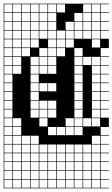

<svg xmlns="http://www.w3.org/2000/svg" viewBox="-20 -785 611 1043"><path d="M0 238.1V-765.1H571.4V-761.9H527V-717.5H571.4V-714.3H527V-669.8H571.4V-666.7H527V-622.2H571.4V-619H527V-574.6H571.4V-523.8H527V-479.4H571.4V-476.2H527V-431.7H571.4V-428.6H527V-384.1H571.4V-381H527V-336.5H571.4V-333.3H527V-288.9H571.4V-285.7H527V-241.3H571.4V-238.1H527V-193.7H571.4V-190.5H527V-146H571.4V-95.2H527V-50.8H571.4V-47.6H527V-3.2H571.4V0H527V44.4H571.4V47.6H527V92.1H571.4V95.2H527V139.7H571.4V142.9H527V187.3H571.4V190.5H527V234.9H571.4V238.1ZM479.4 -717.5H523.8V-761.9H479.4ZM50.8 -717.5H95.2V-761.9H50.8ZM98.4 -717.5H142.9V-761.9H98.4ZM431.7 -717.5H476.2V-761.9H431.7ZM193.7 -717.5H238.1V-761.9H193.7ZM288.9 -717.5H333.3V-761.9H288.9ZM3.2 -717.5H47.6V-761.9H3.2ZM146 -717.5H190.5V-761.9H146ZM241.3 -717.5H285.7V-761.9H241.3ZM3.2 -669.8H47.6V-714.3H3.2ZM241.3 -669.8H285.7V-714.3H241.3ZM146 -669.8H190.5V-714.3H146ZM193.7 -669.8H238.1V-714.3H193.7ZM431.7 -669.8H476.2V-714.3H431.7ZM384.1 -669.8H428.6V-714.3H384.1ZM98.4 -669.8H142.9V-714.3H98.4ZM50.8 -669.8H95.2V-714.3H50.8ZM479.4 -669.8H523.8V-714.3H479.4ZM146 -622.2H190.5V-666.7H146ZM3.2 -622.2H47.6V-666.7H3.2ZM241.3 -622.2H285.7V-666.7H241.3ZM193.7 -622.2H238.1V-666.7H193.7ZM431.7 -622.2H476.2V-666.7H431.7ZM336.5 -622.2H381V-666.7H336.5ZM479.4 -622.2H523.8V-666.7H479.4ZM98.4 -622.2H142.9V-666.7H98.4ZM50.8 -622.2H95.2V-666.7H50.8ZM384.1 -622.2H428.6V-666.7H384.1ZM241.3 -574.6H285.7V-619H241.3ZM288.9 -574.6H333.3V-619H288.9ZM193.7 -574.6H238.1V-619H193.7ZM146 -574.6H190.5V-619H146ZM3.2 -574.6H47.6V-619H3.2ZM336.5 -574.6H381V-619H336.5ZM479.4 -574.6H523.8V-619H479.4ZM431.7 -574.6H476.2V-619H431.7ZM98.4 -574.6H142.9V-619H98.4ZM50.8 -574.6H95.2V-619H50.8ZM384.1 -574.6H428.6V-619H384.1ZM98.4 -527H142.9V-571.4H98.4ZM241.3 -527H285.7V-571.4H241.3ZM50.8 -527H95.2V-571.4H50.8ZM479.4 -527H523.8V-571.4H479.4ZM288.9 -527H333.3V-571.4H288.9ZM3.2 -527H47.6V-571.4H3.2ZM146 -527H190.5V-571.4H146ZM336.5 -527H381V-571.4H336.5ZM3.2 -479.4H47.6V-523.8H3.2ZM241.3 -479.4H285.7V-523.8H241.3ZM98.4 -479.4H142.9V-523.8H98.4ZM384.1 -479.4H428.6V-523.8H384.1ZM50.8 -479.4H95.2V-523.8H50.8ZM193.7 -479.4H238.1V-523.8H193.7ZM288.9 -479.4H333.3V-523.8H288.9ZM384.1 -431.7H428.6V-476.2H384.1ZM146 -431.7H190.5V-476.2H146ZM431.7 -431.7H476.2V-476.2H431.7ZM241.3 -431.7H285.7V-476.2H241.3ZM3.2 -431.7H47.6V-476.2H3.2ZM193.7 -431.7H238.1V-476.2H193.7ZM479.4 -431.7H523.8V-476.2H479.4ZM50.8 -431.7H95.2V-476.2H50.8ZM146 -384.1H190.5V-428.6H146ZM241.3 -384.1H285.7V-428.6H241.3ZM3.2 -384.1H47.6V-428.6H3.2ZM384.1 -384.1H428.6V-428.6H384.1ZM193.7 -384.1H238.1V-428.6H193.7ZM50.8 -384.1H95.2V-428.6H50.8ZM479.4 -384.1H523.8V-428.6H479.4ZM146 -336.5H190.5V-381H146ZM3.2 -336.5H47.6V-381H3.2ZM384.1 -336.5H428.6V-381H384.1ZM479.4 -336.5H523.8V-381H479.4ZM241.3 -288.9H285.7V-333.3H241.3ZM146 -288.9H190.5V-333.3H146ZM384.1 -288.9H428.6V-333.3H384.1ZM3.2 -288.9H47.6V-333.3H3.2ZM479.4 -288.9H523.8V-333.3H479.4ZM193.7 -288.9H238.1V-333.3H193.7ZM479.4 -241.3H523.8V-285.7H479.4ZM146 -241.3H190.5V-285.7H146ZM384.1 -241.3H428.6V-285.7H384.1ZM3.2 -241.3H47.6V-285.7H3.2ZM193.7 -193.7H238.1V-238.1H193.7ZM3.2 -193.7H47.6V-238.1H3.2ZM479.4 -193.7H523.8V-238.1H479.4ZM384.1 -193.7H428.6V-238.1H384.1ZM146 -193.7H190.5V-238.1H146ZM241.3 -193.7H285.7V-238.1H241.3ZM241.3 -146H285.7V-190.5H241.3ZM384.1 -146H428.6V-190.5H384.1ZM47.6 -190.5H3.2V-146H47.6ZM193.7 -146H238.1V-190.5H193.7ZM479.4 -146H523.8V-190.5H479.4ZM146 -146H190.5V-190.5H146ZM431.7 -98.4H476.2V-142.9H431.7ZM50.8 -98.4H95.2V-142.9H50.8ZM193.7 -98.4H238.1V-142.9H193.7ZM384.1 -98.4H428.6V-142.9H384.1ZM479.4 -98.4H523.8V-142.9H479.4ZM336.5 -98.4H381V-142.9H336.5ZM3.2 -98.4H47.6V-142.9H3.2ZM241.3 -50.8H285.7V-95.2H241.3ZM50.8 -50.8H95.2V-95.2H50.8ZM384.1 -50.8H428.6V-95.2H384.1ZM336.5 -50.8H381V-95.2H336.5ZM288.9 -50.8H333.3V-95.2H288.9ZM3.2 -50.8H47.6V-95.2H3.2ZM3.2 -3.2H47.6V-47.6H3.2ZM146 -3.2H190.5V-47.6H146ZM50.8 -3.2H95.2V-47.6H50.8ZM479.4 -3.2H523.8V-47.6H479.4ZM98.4 -3.2H142.9V-47.6H98.4ZM146 44.4H190.5V0H146ZM288.9 44.4H333.3V0H288.9ZM241.3 44.4H285.7V0H241.3ZM336.5 44.4H381V0H336.5ZM3.2 44.4H47.6V0H3.2ZM431.7 44.4H476.2V0H431.7ZM384.1 44.4H428.6V0H384.1ZM193.7 44.4H238.1V0H193.7ZM50.8 44.4H95.2V0H50.8ZM479.4 44.4H523.8V0H479.4ZM98.4 44.4H142.9V0H98.4ZM288.9 92.1H333.3V47.6H288.9ZM336.5 92.1H381V47.6H336.5ZM241.3 92.1H285.7V47.6H241.3ZM146 92.1H190.5V47.6H146ZM3.2 92.1H47.6V47.6H3.2ZM384.1 92.1H428.6V47.6H384.1ZM193.7 92.1H238.1V47.6H193.7ZM431.7 92.1H476.2V47.6H431.7ZM479.4 92.1H523.8V47.6H479.4ZM98.4 92.1H142.9V47.6H98.4ZM50.8 92.1H95.2V47.6H50.8ZM479.4 139.7H523.8V95.2H479.4ZM50.8 139.7H95.2V95.2H50.8ZM241.3 139.7H285.7V95.2H241.3ZM98.4 139.7H142.9V95.2H98.4ZM146 139.7H190.5V95.2H146ZM431.7 139.7H476.2V95.2H431.7ZM193.7 139.7H238.1V95.2H193.7ZM384.1 139.7H428.6V95.2H384.1ZM288.9 139.7H333.3V95.2H288.9ZM336.5 139.7H381V95.2H336.5ZM3.2 139.7H47.6V95.2H3.2ZM431.7 187.3H476.2V142.9H431.7ZM479.4 187.3H523.8V142.9H479.4ZM98.4 187.3H142.9V142.9H98.4ZM146 187.3H190.5V142.9H146ZM384.1 187.3H428.6V142.9H384.1ZM336.5 187.3H381V142.9H336.5ZM50.8 187.3H95.2V142.9H50.8ZM193.7 187.3H238.1V142.9H193.7ZM288.9 187.3H333.3V142.9H288.9ZM241.3 187.3H285.7V142.9H241.3ZM3.2 187.3H47.6V142.9H3.2ZM431.7 234.9H476.2V190.5H431.7ZM98.4 234.9H142.9V190.5H98.4ZM479.4 234.9H523.8V190.5H479.4ZM146 234.9H190.5V190.5H146ZM384.1 234.9H428.6V190.5H384.1ZM50.8 234.9H95.2V190.5H50.8ZM336.5 234.9H381V190.5H336.5ZM193.7 234.9H238.1V190.5H193.7ZM288.9 234.9H333.3V190.5H288.9ZM3.2 234.9H47.6V190.5H3.2ZM241.3 234.9H285.7V190.5H241.3Z"/></svg>

Font: Jacquard 12 Charted
Style: Regular
Weight: 400
Designer: Sarah Cadigan-Fried
Version: Version 1.000